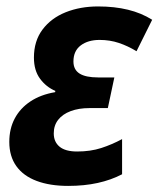

<svg xmlns="http://www.w3.org/2000/svg" viewBox="-20 -576 499 605"><path d="M194.8 9.8Q137.2 9.8 95.5 -5.9Q53.7 -21.5 31.5 -52.5Q9.3 -83.5 9.3 -128.9Q9.3 -170.4 26.4 -202.6Q43.5 -234.9 75.7 -256.3Q107.9 -277.8 153.8 -285.6L154.3 -289.6Q125.5 -301.8 106.2 -327.9Q86.9 -354 86.9 -394.5Q86.9 -446.8 114 -482.9Q141.1 -519 187 -537.4Q232.9 -555.7 289.1 -555.7Q340.8 -555.7 383.1 -545.4Q425.3 -535.2 459.5 -513.7L410.2 -414.6Q382.8 -431.2 354.5 -440.7Q326.2 -450.2 293.9 -450.2Q257.3 -450.2 234.4 -432.9Q211.4 -415.5 211.4 -382.3Q211.4 -356.4 230.7 -344.2Q250 -332 289.1 -332H340.3L319.8 -235.4H261.7Q228 -235.4 202.6 -225.8Q177.2 -216.3 163.3 -198.5Q149.4 -180.7 149.4 -155.8Q149.4 -128.9 167.7 -113.8Q186 -98.6 223.1 -98.6Q265.1 -98.6 299.1 -109.6Q333 -120.6 364.7 -137.7V-26.9Q330.1 -8.8 287.8 0.5Q245.6 9.8 194.8 9.8Z"/></svg>

Font: Open Sans SemiCondensed
Style: Bold Italic
Weight: 700
Width: 4
Italic angle: -12°
Designer: Monotype Design Team
Foundry: Monotype Imaging Inc.
Version: Version 3.003